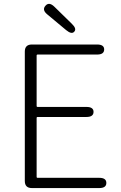

<svg xmlns="http://www.w3.org/2000/svg" viewBox="-20 -955 613 975"><path d="M142 0Q106 0 106 -36V-693Q106 -729 142 -729H473Q509 -729 509 -704Q509 -678 473 -678H171Q166 -678 166 -673V-417Q166 -412 171 -412H419Q455 -412 455 -387Q455 -361 419 -361H171Q166 -361 166 -356V-57Q166 -52 171 -52H484Q520 -52 520 -26Q520 0 484 0ZM357 -794Q344 -779 316 -802L220 -882Q192 -905 211 -926Q229 -947 256 -921L345 -834Q371 -809 357 -794Z"/></svg>

Font: Resource Han Rounded JP Light
Style: Regular
Weight: 300
Designer: Cyano Hao (round all glyphs); Ryoko NISHIZUKA 西塚涼子 (kana, bopomofo & ideographs); Paul D. Hunt (Latin, Greek & Cyrillic)
Foundry: Cyano Hao
Version: 0.990